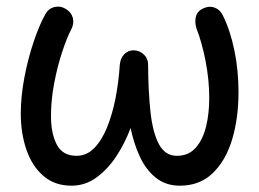

<svg xmlns="http://www.w3.org/2000/svg" viewBox="-20 -532 797 590"><path d="M184.1 -503.4Q199.7 -493.2 203.9 -476.6Q208 -460 199.7 -443.4Q185.1 -415.5 170.7 -371.3Q156.2 -327.1 146.5 -276.1Q136.7 -225.1 136.7 -175.3Q136.7 -122.1 154.5 -87.6Q172.4 -53.2 215.3 -53.2Q246.1 -53.2 269.3 -76.7Q292.5 -100.1 308.8 -140.1Q325.2 -180.2 335 -230.2Q344.7 -280.3 348.1 -333Q350.1 -353 361.6 -365.2Q373 -377.4 390.6 -377.4Q409.2 -377 422.1 -364.5Q435.1 -352.1 435.1 -333.5Q435.5 -252 442.4 -188.5Q449.2 -125 468.3 -89.1Q487.3 -53.2 523.4 -53.2Q559.6 -53.2 581.5 -78.1Q603.5 -103 613.3 -143.3Q623 -183.6 623 -230.5Q623 -286.6 611.6 -345Q600.1 -403.3 584 -443.8Q577.6 -463.9 582 -481.2Q586.4 -498.5 606 -506.8Q623.5 -514.6 639.9 -508.5Q656.2 -502.4 664.6 -484.9Q687.5 -439 700.2 -377.4Q712.9 -315.9 712.9 -249Q712.9 -168.9 693.4 -103.8Q673.8 -38.6 633.8 0Q593.8 38.6 532.7 38.6Q489.7 38.6 459.2 14.4Q428.7 -9.8 409.9 -50.3Q391.1 -90.8 381.3 -138.7Q364.7 -93.8 338.4 -53.2Q312 -12.7 277.1 12.9Q242.2 38.6 199.7 38.6Q147.9 38.6 113.3 8.5Q78.6 -21.5 61.3 -71.8Q43.9 -122.1 43.9 -182.6Q43.9 -235.8 54.9 -293.7Q65.9 -351.6 83.3 -403.3Q100.6 -455.1 119.6 -488.8Q129.4 -506.3 148.2 -510.5Q167 -514.6 184.1 -503.4Z"/></svg>

Font: Mikhak-FD Medium
Style: Regular
Weight: 500
Designer: Amin Abedi
Version: Version 3.2